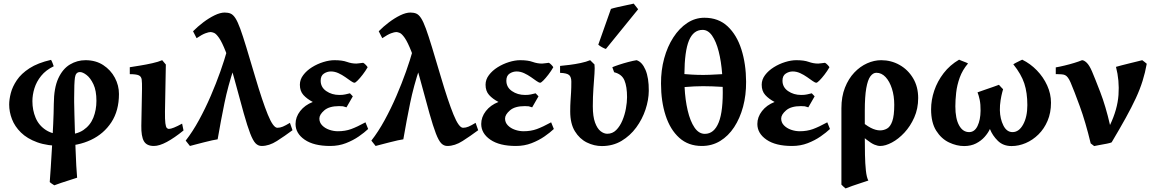

<svg xmlns="http://www.w3.org/2000/svg" viewBox="-20 -808 6514 1082"><path d="M461.9 -468.8Q519.5 -468.8 561.8 -441.2Q604 -413.6 627.2 -370.1Q650.4 -326.7 650.4 -278.3Q650.4 -184.6 607.7 -119.1Q564.9 -53.7 492.4 -19.5Q419.9 14.6 330.6 14.6Q247.1 14.6 189.9 -6.1Q132.8 -26.9 97.9 -61.3Q63 -95.7 47.4 -136.7Q31.7 -177.7 31.7 -218.8Q31.7 -247.6 41 -283.7Q50.3 -319.8 75 -356.4Q99.6 -393.1 146.2 -423.3Q192.9 -453.6 267.6 -470.7Q271.5 -464.8 276.4 -452.1Q281.2 -439.5 282.7 -434.6Q238.3 -413.1 211.9 -380.4Q185.5 -347.7 174.1 -310.5Q162.6 -273.4 162.6 -237.8Q162.6 -187.5 180.7 -144.3Q198.7 -101.1 239 -75Q279.3 -48.8 345.7 -48.8Q411.1 -48.8 450 -75.2Q488.8 -101.6 506.1 -145Q523.4 -188.5 523.4 -239.7Q523.4 -297.4 506.6 -333Q489.7 -368.7 468 -385.3Q446.3 -401.9 430.7 -401.9Q406.7 -401.9 402.3 -371.1Q397.9 -340.3 397.9 -257.3V-232.4Q398.4 -205.6 399.4 -162.4Q400.4 -119.1 402.1 -68.1Q403.8 -17.1 405.8 33.4Q407.7 84 409.9 126.2Q412.1 168.5 414.6 193.4Q402.8 197.3 377 205.6Q351.1 213.9 325 222.4Q298.8 231 286.1 236.3Q281.2 233.4 273.2 228Q265.1 222.7 260.3 217.8Q262.7 188.5 266.1 135.5Q269.5 82.5 273.2 18.3Q276.9 -45.9 279.8 -109.1Q282.7 -172.4 283.2 -222.2Q283.7 -312.5 308.6 -366.5Q333.5 -420.4 374.3 -444.6Q415 -468.8 461.9 -468.8Z M1014.2 -72.8Q962.4 -30.8 920.2 -8.1Q877.9 14.6 847.2 14.6Q806.2 14.6 790.8 -12.7Q775.4 -40 776.4 -99.1L780.3 -307.1Q780.8 -341.3 778.6 -359.1Q776.4 -377 762 -383.5Q747.6 -390.1 711.4 -390.1V-429.2Q732.4 -432.6 767.6 -438.2Q802.7 -443.8 837.9 -451.7Q873 -459.5 894 -468.8L914.6 -444.3L909.7 -179.2Q909.2 -134.3 911.9 -113.5Q914.6 -92.8 919.9 -87.2Q925.3 -81.5 931.6 -81.5Q952.1 -81.5 1006.3 -111.3Z M1628.4 -74.2Q1584.5 -41.5 1540.5 -13.4Q1496.6 14.6 1454.6 14.6Q1435.1 14.6 1420.4 -0.2Q1405.8 -15.1 1390.1 -55.4Q1374.5 -95.7 1353.5 -169.9Q1332.5 -244.1 1300.8 -362.8Q1273.9 -461.9 1252.4 -516.4Q1231 -570.8 1214.6 -594.2Q1198.2 -617.7 1186.3 -622.6Q1174.3 -627.4 1166.5 -627.4Q1156.7 -627.4 1137.5 -620.4Q1118.2 -613.3 1087.9 -592.8L1067.9 -631.8Q1093.3 -657.7 1125.2 -681.9Q1157.2 -706.1 1189.2 -721.7Q1221.2 -737.3 1246.6 -737.3Q1266.1 -737.3 1280 -731.2Q1293.9 -725.1 1306.6 -705.6Q1319.3 -686 1333.7 -646.7Q1348.1 -607.4 1368.2 -541.3Q1388.2 -475.1 1418 -375Q1458.5 -237.8 1489 -162.8Q1519.5 -87.9 1543 -87.9Q1558.6 -87.9 1574.2 -94.5Q1589.8 -101.1 1613.8 -115.7ZM1298.8 -425.8Q1264.6 -323.2 1244.9 -227.1Q1225.1 -130.9 1206.5 -22.9Q1197.3 -22 1175.3 -17.1Q1153.3 -12.2 1127.7 -5.6Q1102.1 1 1080.6 6.6Q1059.1 12.2 1050.3 14.6L1026.4 -15.6Q1065.4 -65.4 1101.3 -131.1Q1137.2 -196.8 1167.7 -267.6Q1198.2 -338.4 1221.7 -404.8Q1245.1 -471.2 1259.3 -522.5Q1264.6 -518.1 1271 -503.9Q1277.3 -489.7 1283.4 -473.1Q1289.6 -456.5 1293.7 -443.1Q1297.9 -429.7 1298.8 -425.8Z M2051.8 -429.2Q2039.6 -407.7 2023.9 -387.5Q2008.3 -367.2 1995.6 -354.5Q1982.9 -341.8 1978 -341.8Q1970.7 -341.8 1957.3 -351.3Q1943.8 -360.8 1925.8 -373.5Q1907.7 -386.2 1887 -395.8Q1866.2 -405.3 1844.7 -405.3Q1823.7 -405.3 1805.4 -393.3Q1787.1 -381.3 1787.1 -353.5Q1787.1 -316.4 1818.6 -294.7Q1850.1 -272.9 1892.6 -272.9Q1913.1 -272.9 1925.3 -275.9Q1937.5 -278.8 1952.1 -282.2L1968.3 -265.1L1932.6 -203.1Q1918.9 -208 1912.8 -209Q1906.7 -210 1891.1 -210Q1835 -210 1807.4 -186Q1779.8 -162.1 1779.8 -140.1Q1779.8 -117.7 1795.4 -101.6Q1811 -85.4 1835.2 -76.9Q1859.4 -68.4 1883.8 -68.4Q1925.3 -68.4 1958.7 -80.6Q1992.2 -92.8 2039.6 -118.7L2054.7 -81.1Q2034.2 -61.5 2002.2 -39.3Q1970.2 -17.1 1929.4 -1.2Q1888.7 14.6 1840.8 14.6Q1748.5 14.6 1697 -20.8Q1645.5 -56.2 1645.5 -109.4Q1645.5 -148.4 1671.6 -182.1Q1697.8 -215.8 1742.7 -233.4Q1710 -250.5 1689.9 -272.7Q1669.9 -294.9 1669.9 -330.6Q1669.9 -359.9 1689 -385Q1708 -410.2 1738 -429Q1768.1 -447.8 1802 -458.3Q1835.9 -468.8 1865.2 -468.8Q1908.7 -468.8 1935.1 -459.2Q1961.4 -449.7 1988.3 -449.7Q1992.2 -449.7 2007.3 -451.7Q2022.5 -453.6 2026.4 -454.1Q2031.7 -452.1 2040.3 -443.4Q2048.8 -434.6 2051.8 -429.2Z M2674.8 -74.2Q2630.9 -41.5 2586.9 -13.4Q2543 14.6 2501 14.6Q2481.4 14.6 2466.8 -0.2Q2452.1 -15.1 2436.5 -55.4Q2420.9 -95.7 2399.9 -169.9Q2378.9 -244.1 2347.2 -362.8Q2320.3 -461.9 2298.8 -516.4Q2277.3 -570.8 2261 -594.2Q2244.6 -617.7 2232.7 -622.6Q2220.7 -627.4 2212.9 -627.4Q2203.1 -627.4 2183.8 -620.4Q2164.6 -613.3 2134.3 -592.8L2114.3 -631.8Q2139.6 -657.7 2171.6 -681.9Q2203.6 -706.1 2235.6 -721.7Q2267.6 -737.3 2293 -737.3Q2312.5 -737.3 2326.4 -731.2Q2340.3 -725.1 2353 -705.6Q2365.7 -686 2380.1 -646.7Q2394.5 -607.4 2414.6 -541.3Q2434.6 -475.1 2464.4 -375Q2504.9 -237.8 2535.4 -162.8Q2565.9 -87.9 2589.4 -87.9Q2605 -87.9 2620.6 -94.5Q2636.2 -101.1 2660.2 -115.7ZM2345.2 -425.8Q2311 -323.2 2291.3 -227.1Q2271.5 -130.9 2252.9 -22.9Q2243.7 -22 2221.7 -17.1Q2199.7 -12.2 2174.1 -5.6Q2148.4 1 2127 6.6Q2105.5 12.2 2096.7 14.6L2072.8 -15.6Q2111.8 -65.4 2147.7 -131.1Q2183.6 -196.8 2214.1 -267.6Q2244.6 -338.4 2268.1 -404.8Q2291.5 -471.2 2305.7 -522.5Q2311 -518.1 2317.4 -503.9Q2323.7 -489.7 2329.8 -473.1Q2335.9 -456.5 2340.1 -443.1Q2344.2 -429.7 2345.2 -425.8Z M3098.1 -429.2Q3085.9 -407.7 3070.3 -387.5Q3054.7 -367.2 3042 -354.5Q3029.3 -341.8 3024.4 -341.8Q3017.1 -341.8 3003.7 -351.3Q2990.2 -360.8 2972.2 -373.5Q2954.1 -386.2 2933.3 -395.8Q2912.6 -405.3 2891.1 -405.3Q2870.1 -405.3 2851.8 -393.3Q2833.5 -381.3 2833.5 -353.5Q2833.5 -316.4 2865 -294.7Q2896.5 -272.9 2939 -272.9Q2959.5 -272.9 2971.7 -275.9Q2983.9 -278.8 2998.5 -282.2L3014.6 -265.1L2979 -203.1Q2965.3 -208 2959.2 -209Q2953.1 -210 2937.5 -210Q2881.3 -210 2853.8 -186Q2826.2 -162.1 2826.2 -140.1Q2826.2 -117.7 2841.8 -101.6Q2857.4 -85.4 2881.6 -76.9Q2905.8 -68.4 2930.2 -68.4Q2971.7 -68.4 3005.1 -80.6Q3038.6 -92.8 3085.9 -118.7L3101.1 -81.1Q3080.6 -61.5 3048.6 -39.3Q3016.6 -17.1 2975.8 -1.2Q2935.1 14.6 2887.2 14.6Q2794.9 14.6 2743.4 -20.8Q2691.9 -56.2 2691.9 -109.4Q2691.9 -148.4 2718 -182.1Q2744.1 -215.8 2789.1 -233.4Q2756.3 -250.5 2736.3 -272.7Q2716.3 -294.9 2716.3 -330.6Q2716.3 -359.9 2735.4 -385Q2754.4 -410.2 2784.4 -429Q2814.5 -447.8 2848.4 -458.3Q2882.3 -468.8 2911.6 -468.8Q2955.1 -468.8 2981.4 -459.2Q3007.8 -449.7 3034.7 -449.7Q3038.6 -449.7 3053.7 -451.7Q3068.8 -453.6 3072.8 -454.1Q3078.1 -452.1 3086.7 -443.4Q3095.2 -434.6 3098.1 -429.2Z M3371.6 15.1Q3328.1 15.1 3287.1 -5.1Q3246.1 -25.4 3219.7 -68.4Q3193.4 -111.3 3193.4 -180.2Q3193.4 -214.8 3195.1 -238.8Q3196.8 -262.7 3198.2 -287.4Q3199.7 -312 3199.7 -347.7Q3199.7 -373.5 3187.5 -384.8Q3175.3 -396 3136.2 -397.5V-436.5Q3158.7 -438.5 3189.9 -442.4Q3221.2 -446.3 3252.4 -452.9Q3283.7 -459.5 3305.7 -468.8L3330.1 -444.8Q3332.5 -428.2 3330.1 -392.8Q3327.6 -357.4 3324.2 -310.1Q3320.8 -262.7 3320.8 -209Q3320.8 -151.4 3333.3 -117.4Q3345.7 -83.5 3364.5 -68.8Q3383.3 -54.2 3402.3 -54.2Q3431.6 -54.2 3452.6 -75.2Q3473.6 -96.2 3487.3 -128.7Q3501 -161.1 3507.3 -196.5Q3513.7 -231.9 3513.7 -260.3Q3513.7 -319.8 3499 -355Q3484.4 -390.1 3440.9 -400.9L3430.7 -429.2Q3442.9 -434.6 3467.8 -442.9Q3492.7 -451.2 3520.3 -458.5Q3547.9 -465.8 3567.4 -468.8Q3598.6 -459 3617.7 -414.1Q3636.7 -369.1 3636.2 -296.4Q3635.7 -245.1 3617.7 -190.7Q3599.6 -136.2 3565.4 -89.6Q3531.2 -43 3482.4 -13.9Q3433.6 15.1 3371.6 15.1ZM3394.5 -532.2Q3386.7 -534.2 3373.3 -541.5Q3359.9 -548.8 3351.6 -556.2L3422.9 -757.8Q3433.6 -761.7 3459.5 -767.6Q3485.4 -773.4 3512.2 -779.1Q3539.1 -784.7 3551.3 -787.6L3576.2 -755.9Z M4184.6 -347.2Q4185.1 -272 4167.5 -206.5Q4149.9 -141.1 4117.2 -91.3Q4084.5 -41.5 4038.3 -13.4Q3992.2 14.6 3935.1 14.6Q3858.9 14.6 3807.9 -31.5Q3756.8 -77.6 3731 -157.2Q3705.1 -236.8 3705.1 -336.9Q3704.6 -411.6 3722.9 -478.8Q3741.2 -545.9 3774.7 -597.4Q3808.1 -648.9 3852.8 -678.5Q3897.5 -708 3949.7 -708Q4028.8 -708 4080.6 -659.4Q4132.3 -610.8 4158.2 -529.1Q4184.1 -447.3 4184.6 -347.2ZM3952.1 -53.7Q4004.4 -53.7 4030.3 -118.4Q4056.2 -183.1 4052.7 -318.4Q3989.3 -322.3 3941.9 -322.3Q3894.5 -322.3 3837.9 -317.4Q3841.3 -245.1 3855.5 -185.1Q3869.6 -125 3893.8 -89.4Q3918 -53.7 3952.1 -53.7ZM3939.5 -639.6Q3887.7 -639.6 3862.8 -580.1Q3837.9 -520.5 3836.9 -390.6Q3882.3 -386.7 3915.3 -386Q3948.2 -385.3 3979.5 -386.5Q4010.7 -387.7 4049.8 -390.1Q4044.4 -462.4 4030 -518.6Q4015.6 -574.7 3992.9 -607.2Q3970.2 -639.6 3939.5 -639.6Z M4654.3 -429.2Q4642.1 -407.7 4626.5 -387.5Q4610.8 -367.2 4598.1 -354.5Q4585.4 -341.8 4580.6 -341.8Q4573.2 -341.8 4559.8 -351.3Q4546.4 -360.8 4528.3 -373.5Q4510.3 -386.2 4489.5 -395.8Q4468.8 -405.3 4447.3 -405.3Q4426.3 -405.3 4408 -393.3Q4389.6 -381.3 4389.6 -353.5Q4389.6 -316.4 4421.1 -294.7Q4452.6 -272.9 4495.1 -272.9Q4515.6 -272.9 4527.8 -275.9Q4540 -278.8 4554.7 -282.2L4570.8 -265.1L4535.2 -203.1Q4521.5 -208 4515.4 -209Q4509.3 -210 4493.7 -210Q4437.5 -210 4409.9 -186Q4382.3 -162.1 4382.3 -140.1Q4382.3 -117.7 4397.9 -101.6Q4413.6 -85.4 4437.7 -76.9Q4461.9 -68.4 4486.3 -68.4Q4527.8 -68.4 4561.3 -80.6Q4594.7 -92.8 4642.1 -118.7L4657.2 -81.1Q4636.7 -61.5 4604.7 -39.3Q4572.8 -17.1 4532 -1.2Q4491.2 14.6 4443.4 14.6Q4351.1 14.6 4299.6 -20.8Q4248 -56.2 4248 -109.4Q4248 -148.4 4274.2 -182.1Q4300.3 -215.8 4345.2 -233.4Q4312.5 -250.5 4292.5 -272.7Q4272.5 -294.9 4272.5 -330.6Q4272.5 -359.9 4291.5 -385Q4310.5 -410.2 4340.6 -429Q4370.6 -447.8 4404.5 -458.3Q4438.5 -468.8 4467.8 -468.8Q4511.2 -468.8 4537.6 -459.2Q4564 -449.7 4590.8 -449.7Q4594.7 -449.7 4609.9 -451.7Q4625 -453.6 4628.9 -454.1Q4634.3 -452.1 4642.8 -443.4Q4651.4 -434.6 4654.3 -429.2Z M5154.3 -255.4Q5154.3 -195.8 5132.3 -146.2Q5110.4 -96.7 5076.7 -60.5Q5043 -24.4 5006.3 -4.9Q4969.7 14.6 4940.4 14.6Q4926.3 14.6 4908.2 7.3Q4890.1 0 4862.5 -21.7Q4835 -43.5 4793 -86.9Q4797.4 -90.3 4795.9 -99.1Q4794.4 -107.9 4792.5 -118.2Q4790.5 -128.4 4793 -136.2Q4795.4 -144 4807.6 -145.5Q4857.9 -102.5 4886.5 -87.9Q4915 -73.2 4939.5 -73.2Q4960.9 -73.2 4979.2 -83.7Q4997.6 -94.2 5008.5 -125.2Q5019.5 -156.2 5019.5 -217.3Q5019.5 -267.6 5006.3 -308.6Q4993.2 -349.6 4970.5 -373.8Q4947.8 -397.9 4918.9 -397.9Q4899.9 -397.9 4885 -377.9Q4870.1 -357.9 4861.8 -311Q4853.5 -264.2 4853.5 -183.6Q4853.5 -157.2 4853.5 -124.5Q4853.5 -91.8 4853.5 -66.2Q4853.5 -40.5 4853.5 -34.7Q4853.5 14.6 4854.5 64.2Q4855.5 113.8 4859.6 152.8Q4863.8 191.9 4873.5 209.5Q4858.9 214.4 4833.5 222.7Q4808.1 231 4783.4 239.5Q4758.8 248 4745.1 253.9Q4740.2 250 4732.9 243.4Q4725.6 236.8 4721.7 232.4Q4721.7 212.9 4721.7 172.1Q4721.7 131.3 4721.7 79.8Q4721.7 28.3 4721.7 -24.9Q4721.7 -78.1 4721.7 -124Q4721.7 -169.9 4721.7 -197.8Q4721.7 -263.7 4741.7 -314.2Q4761.7 -364.7 4794.4 -399.2Q4827.1 -433.6 4866.7 -451.2Q4906.2 -468.8 4945.8 -468.8Q5002 -468.8 5049.3 -442.1Q5096.7 -415.5 5125.5 -367.4Q5154.3 -319.3 5154.3 -255.4Z M5902.8 -229Q5902.8 -172.4 5883.5 -127.2Q5864.3 -82 5832 -50.3Q5799.8 -18.6 5760.3 -1.7Q5720.7 15.1 5680.7 15.1Q5633.3 15.1 5603.3 -14.4Q5573.2 -43.9 5558.6 -81.1Q5548.3 -58.6 5528.6 -36.4Q5508.8 -14.2 5480 0.5Q5451.2 15.1 5413.1 15.1Q5371.1 15.1 5327.9 -5.4Q5284.7 -25.9 5255.9 -71.5Q5227.1 -117.2 5227.1 -191.9Q5227.1 -244.6 5244.9 -297.4Q5262.7 -350.1 5297.9 -395.8Q5333 -441.4 5384.8 -471.7Q5387.2 -470.2 5398.7 -465.8Q5410.2 -461.4 5421.4 -457Q5432.6 -452.6 5435.1 -450.2Q5403.8 -413.6 5388.4 -370.6Q5373 -327.6 5368.4 -285.6Q5363.8 -243.7 5363.8 -209Q5363.8 -139.6 5384.8 -101.6Q5405.8 -63.5 5441.4 -63.5Q5472.2 -63.5 5488.8 -97.9Q5505.4 -132.3 5505.9 -184.1Q5506.3 -220.2 5501 -245.6Q5495.6 -271 5488.8 -287.6Q5502.9 -293 5527.6 -301.3Q5552.2 -309.6 5575.7 -317.9Q5599.1 -326.2 5609.4 -330.1Q5613.3 -325.2 5623 -315.2Q5632.8 -305.2 5632.8 -305.2Q5632.8 -305.2 5627.9 -287.4Q5623 -269.5 5618.7 -242.4Q5614.3 -215.3 5614.7 -187Q5615.7 -138.2 5634.5 -100.8Q5653.3 -63.5 5686 -63.5Q5722.2 -63.5 5745.8 -106.4Q5769.5 -149.4 5769.5 -215.8Q5769.5 -285.6 5752.4 -337.6Q5735.4 -389.6 5690.4 -445.8Q5693.4 -448.2 5704.3 -453.9Q5715.3 -459.5 5726.6 -465.1Q5737.8 -470.7 5740.7 -471.7Q5786.6 -449.2 5823.2 -411.4Q5859.9 -373.5 5881.3 -326.4Q5902.8 -279.3 5902.8 -229Z M6442.4 -448.7Q6433.6 -398.9 6418.9 -352.1Q6404.3 -305.2 6380.9 -254.6Q6357.4 -204.1 6324 -143.6Q6290.5 -83 6244.6 -5.9Q6239.7 -2.9 6218.3 1.5Q6196.8 5.9 6175 9.5Q6153.3 13.2 6146 15.1L6126.5 0Q6097.2 -121.6 6064.9 -209.7Q6032.7 -297.9 6013.2 -343.3Q5998.5 -377.4 5981.9 -384.8Q5974.6 -388.2 5962.2 -389.2Q5949.7 -390.1 5939.7 -390.1Q5929.7 -390.1 5929.7 -390.1V-428.2Q5950.2 -431.6 5978.8 -438.5Q6007.3 -445.3 6034.4 -453.6Q6061.5 -461.9 6077.6 -468.8Q6088.9 -468.8 6103.8 -454.8Q6118.7 -440.9 6133.8 -405.8Q6149.9 -368.2 6180.4 -289.1Q6210.9 -210 6235.4 -103.5Q6277.3 -191.4 6283.2 -272.9Q6289.1 -354.5 6269 -431.2Q6280.3 -434.6 6300.8 -439.9Q6321.3 -445.3 6344.5 -450.9Q6367.7 -456.5 6387.5 -461.4Q6407.2 -466.3 6417 -468.8Q6420.9 -466.3 6430.4 -458.7Q6439.9 -451.2 6442.4 -448.7Z"/></svg>

Font: Gentium Book Plus
Style: Bold
Weight: 700
Designer: Victor Gaultney, Annie Olsen, Iska Routamaa, Becca Hirsbrunner
Foundry: SIL International
Version: Version 6.101